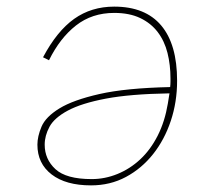

<svg xmlns="http://www.w3.org/2000/svg" viewBox="-20 -548 640 580"><path d="M255 12Q179 12 136 -21Q93 -54 93 -111Q93 -136 105.5 -165.5Q118 -195 159.5 -220.5Q201 -246 280.5 -264Q360 -282 494 -285Q495 -293 495 -301.5Q495 -310 495 -311Q495 -352 486 -388Q477 -424 456.5 -451Q436 -478 403.5 -493.5Q371 -509 325 -509Q258 -509 209.5 -471Q161 -433 128 -366L110 -375Q152 -454 204 -491Q256 -528 325 -528Q419 -528 467 -471Q515 -414 515 -304Q515 -240 496 -183Q477 -126 442.5 -82.5Q408 -39 360.5 -13.5Q313 12 255 12ZM257 -7Q297 -7 335 -22.5Q373 -38 404 -67Q435 -96 456.5 -138.5Q478 -181 487 -235L492 -266Q373 -264 299.5 -250Q226 -236 185 -214Q144 -192 129.5 -165Q115 -138 115 -111Q115 -67 147.5 -37Q180 -7 257 -7Z"/></svg>

Font: IBM Plex Mono Thin
Style: Italic
Weight: 100
Italic angle: -9°
Monospace: yes
Designer: Mike Abbink, Paul van der Laan, Pieter van Rosmalen
Foundry: Bold Monday
Version: Version 2.3